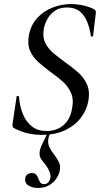

<svg xmlns="http://www.w3.org/2000/svg" viewBox="-20 -656 505 951"><path d="M186 12Q152 12 118.5 4.5Q85 -3 48 -22Q44 -25 42.5 -29.5Q41 -34 42 -41L62 -176Q62 -181 67.5 -181Q73 -181 74 -176Q78 -128 94 -89.5Q110 -51 139 -29Q168 -7 211 -7Q241 -7 267 -18.5Q293 -30 312 -55Q331 -80 337 -119Q346 -164 331.5 -196.5Q317 -229 289 -253.5Q261 -278 230 -300Q199 -323 171.5 -347Q144 -371 129.5 -403Q115 -435 123 -481Q133 -533 165 -567.5Q197 -602 241.5 -619Q286 -636 332 -636Q358 -636 386 -630.5Q414 -625 443 -612Q456 -605 455 -595L441 -478Q441 -475 435.5 -475Q430 -475 430 -478Q425 -515 412 -547.5Q399 -580 375 -599.5Q351 -619 312 -619Q276 -619 252.5 -603Q229 -587 215.5 -563Q202 -539 197 -514Q190 -473 204 -444Q218 -415 245 -392.5Q272 -370 302 -348Q335 -325 364.5 -299.5Q394 -274 410 -240Q426 -206 418 -158Q410 -111 380.5 -72.5Q351 -34 302.5 -11Q254 12 186 12ZM168 275Q140 275 120.5 262.5Q101 250 105 226Q107 214 116.5 207.5Q126 201 138 201Q153 201 159.5 209.5Q166 218 170 228.5Q174 239 179.5 247.5Q185 256 197 256Q224 256 230 223Q232 205 220 183Q208 161 188 138Q175 122 176 102Q177 82 188 60L217 0H230Q219 24 218.5 41.5Q218 59 225 73.5Q232 88 244 104Q262 127 271.5 146.5Q281 166 276 188Q274 205 261 225.5Q248 246 225 260.5Q202 275 168 275Z"/></svg>

Font: Cormorant Light Medium
Style: Italic
Weight: 500
Italic angle: -10°
Version: Version 4.000